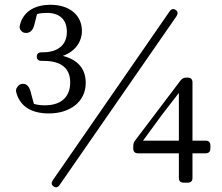

<svg xmlns="http://www.w3.org/2000/svg" viewBox="-20 -761 929 804"><path d="M185 -286C271 -286 339 -333 339 -414C339 -473 306 -511 243 -527C294 -545 323 -585 323 -632C323 -696 273 -741 191 -741C132 -741 79 -717 64 -658C61 -649 61 -641 68 -633C73 -626 81 -623 89 -623C105 -623 119 -633 125 -662L135 -702C149 -706 163 -707 176 -707C231 -707 260 -678 260 -627C260 -572 221 -542 160 -542H154C141 -542 134 -535 134 -524C134 -513 141 -506 154 -506H163C240 -506 274 -472 274 -416C274 -357 238 -320 168 -320C150 -320 136 -322 122 -326L111 -366C104 -400 92 -410 76 -410C67 -410 59 -407 52 -396C46 -388 46 -380 49 -371C65 -315 112 -286 185 -286ZM205 20C214 26 223 24 230 13L719 -693C726 -704 725 -713 716 -719C707 -726 697 -724 690 -713L201 -6C194 5 195 13 205 20ZM558 -119H729V-16C729 -3 736 4 749 4H766C779 4 786 -3 786 -16V-119H841C854 -119 861 -126 861 -139V-152C861 -165 854 -172 841 -172H786V-416C786 -429 779 -436 766 -436H760C750 -436 742 -432 736 -424L546 -173C540 -165 538 -158 538 -148V-139C538 -126 545 -119 558 -119ZM579 -172 658 -280 729 -372V-172Z"/></svg>

Font: 寒蝉锦书宋
Style: Regular
Weight: 400
Designer: 寒蝉锦书宋{Warren} 思源宋体{Ryoko NISHIZUKA 西塚涼子 (kana & ideographs); Frank Grießhammer (Latin, Greek & Cyrillic); Wenlong ZHANG 
Foundry: Adobe & ChillType
Version: Version 2.000;Glyphs 3.1.1 (3135)